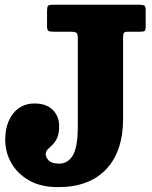

<svg xmlns="http://www.w3.org/2000/svg" viewBox="-20 -770 641 808"><path d="M2 -181Q2 -249.5 35.2 -292Q68.5 -334.5 126 -334.5Q175 -334.5 202 -307.5Q229 -280.5 229 -239Q229 -207.5 220.5 -189.5Q212 -171.5 200.8 -160.8Q189.5 -150 181 -141.5Q172.5 -133 172.5 -121Q172.5 -108 185 -94.8Q197.5 -81.5 229.5 -81.5Q266 -81.5 286.8 -116.5Q307.5 -151.5 307.5 -240V-607.5Q307.5 -627 301.8 -631.8Q296 -636.5 276 -636.5H205.5Q189 -636.5 183.5 -640Q178 -643.5 178 -660.5V-723.5Q178 -741 182 -745.5Q186 -750 203 -750H569Q583 -750 588 -746.2Q593 -742.5 593 -727.5V-656.5Q593 -642.5 588.2 -639.5Q583.5 -636.5 569.5 -636.5H517.5Q504 -636.5 501 -631.2Q498 -626 498 -611.5V-270Q498 -133.5 427 -58Q356 17.5 224.5 17.5Q151 17.5 101.5 -11.2Q52 -40 27 -85.2Q2 -130.5 2 -181Z"/></svg>

Font: Besley* Narrow Heavy
Style: Regular
Weight: 800
Width: 4
Designer: Owen Earl
Foundry: indestructible type*
Version: Version 3.000; ttfautohint (v1.8.3)